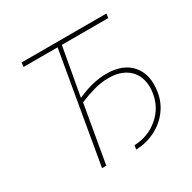

<svg xmlns="http://www.w3.org/2000/svg" viewBox="-158 -871 1038 1036"><g transform="rotate(-30 361.0 -353.0)"><path d="M627.9 -684.6H338.4L284.7 -385.3Q382.3 -429.7 467.3 -429.7Q572.8 -429.7 624.3 -367.7Q675.8 -305.7 658.2 -202.6Q648.4 -144 612.3 -97.2Q576.2 -50.3 521.2 -23.4Q466.3 3.4 403.8 5.4L407.2 -19.5Q494.6 -22.9 558.3 -77.6Q622.1 -132.3 633.8 -217.3Q639.2 -253.9 632.8 -285.2Q621.6 -341.3 577.9 -372.6Q534.2 -403.8 467.3 -403.8Q418.5 -403.8 372.8 -390.6Q327.1 -377.4 282.7 -358.9L220.2 0H193.8L312 -684.6H99.6L103 -710.9H631.3Z"/></g></svg>

Font: Roboto Thin
Style: Italic
Weight: 250
Italic angle: -12°
Designer: Google
Version: Version 2.134; 2016